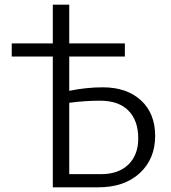

<svg xmlns="http://www.w3.org/2000/svg" viewBox="-20 -798 730 818"><path d="M418 -426Q520 -426 580.5 -370.5Q641 -315 641 -219Q641 -121 575.5 -60.5Q510 0 399 0H205V-557H30V-613H205V-778H275V-613H512V-557H275V-411Q347 -426 418 -426ZM410 -56Q485 -56 527 -97Q569 -138 569 -208Q569 -284 527.5 -326.5Q486 -369 406 -369Q341 -369 275 -360V-56Z"/></svg>

Font: EauTestInfant
Style: Regular
Weight: 400
Designer: Christian Thalmann (Catharsis Fonts)
Version: Version 0.001;PS 000.001;hotconv 1.0.88;makeotf.lib2.5.64775